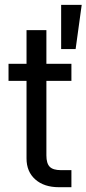

<svg xmlns="http://www.w3.org/2000/svg" viewBox="-20 -782 361 802"><path d="M278.3 -515.6V-444.3H173.8V-132.8Q173.8 -99.6 187.7 -85.4Q201.7 -71.3 234.4 -71.3H278.3V0H226.6Q164.1 0 127.4 -32.5Q90.8 -64.9 90.8 -120.1V-444.3H15.6V-515.6H90.8V-656.2H173.8V-515.6ZM235.4 -577.1V-761.7H321.3L295.9 -577.1Z"/></svg>

Font: Inter Display
Style: Regular
Weight: 400
Designer: Rasmus Andersson
Foundry: rsms
Version: Version 4.000;git-37864ae